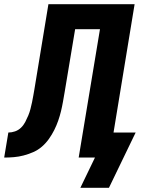

<svg xmlns="http://www.w3.org/2000/svg" viewBox="-57 -755 677 920"><path d="M328 145 398 0H320L422 -615H303L253 -315Q249 -292 245 -269Q241 -246 235.5 -223Q230 -200 222 -177Q214 -154 203 -132Q192 -110 177.5 -89.5Q163 -69 144 -52.5Q125 -36 102 -26Q79 -16 56 -10Q33 -4 9.5 -2Q-14 0 -37 0L-17 -120Q-1 -120 15 -125.5Q31 -131 43.5 -143Q56 -155 64 -170.5Q72 -186 78.5 -201.5Q85 -217 89 -233Q93 -249 96.5 -265Q100 -281 102.5 -296.5Q105 -312 108 -328L175 -735H588L487 -120H593L465 145Z"/></svg>

Font: Iosevka Heavy Extended Oblique
Style: Regular
Weight: 900
Width: 7
Italic angle: -9°
Monospace: yes
Designer: Belleve Invis
Foundry: Belleve Invis
Version: Version 32.5.0; ttfautohint (v1.8.4)